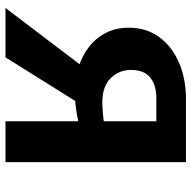

<svg xmlns="http://www.w3.org/2000/svg" viewBox="-19 -679 698 700"><g transform="rotate(90 330.0 -329.0)"><path d="M422 0V-550H339Q290 -550 262.5 -527.5Q235 -505 235 -458Q235 -414 265 -383.5Q295 -353 354 -353Q370 -353 392 -355Q414 -357 438.5 -360.5Q463 -364 484 -369V-283Q443 -269 400.5 -261Q358 -253 313 -253Q268 -253 226 -266Q184 -279 151.5 -304Q119 -329 100 -366Q81 -403 81 -450Q81 -513 114.5 -559.5Q148 -606 207 -632Q266 -658 342 -658H571V0ZM189 0H9L255 -324L368 -286Z"/></g></svg>

Font: Ysabeau Office ExtraBold
Style: Regular
Weight: 800
Designer: Christian Thalmann (Catharsis Fonts)
Version: Version 2.001;gftools[0.9.30]; featfreeze: tnum,lnum,ss02